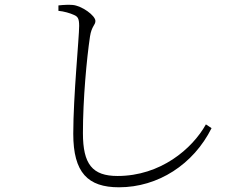

<svg xmlns="http://www.w3.org/2000/svg" viewBox="-20 -760 1040 815"><path d="M485 35C651 35 801 -62 878 -216L854 -232C796 -128 661 -13 479 -13C372 -13 332 -63 332 -195C332 -339 348 -511 362 -605C369 -650 385 -653 385 -671C385 -694 327 -736 288 -739C273 -740 255 -740 228 -737V-714C251 -712 278 -704 293 -697C310 -690 316 -682 316 -650C316 -600 291 -352 291 -192C291 -27 353 35 485 35Z"/></svg>

Font: Source Han Serif CN VF
Style: Regular
Weight: 250
Designer: Ryoko NISHIZUKA 西塚涼子 (kana & ideographs); Frank Grießhammer (Latin, Greek & Cyrillic); Wenlong ZHANG 张文龙 (bopomofo); San
Foundry: Adobe
Version: Version 2.002;hotconv 1.1.0;makeotfexe 2.6.0